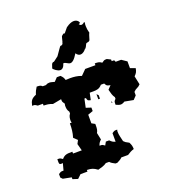

<svg xmlns="http://www.w3.org/2000/svg" viewBox="-139 -880 898 989"><g transform="rotate(-20 310.0 -386.0)"><path d="M383 -619 384 -617C388 -621 392 -629 397 -640L400 -643L413 -646L419 -651C425 -673 430 -686 432 -688C428 -702 426 -715 426 -726C426 -733 426 -739 428 -745L425 -749C419 -743 413 -740 408 -740C403 -740 400 -742 396 -747C394 -749 401 -749 404 -752C404 -759 395 -772 376 -772C365 -772 351 -767 333 -754L314 -731C310 -727 307 -727 305 -730C288 -714 296 -729 285 -689C279 -684 290 -682 271 -674C271 -676 271 -676 270 -676C267 -676 258 -661 236 -630L211 -611C210 -611 210 -610 209 -610C195 -610 195 -595 189 -580C193 -574 211 -558 226 -558C237 -558 246 -566 252 -586H254C266 -586 275 -574 287 -574C297 -574 310 -583 328 -613C335 -602 343 -598 351 -598C366 -598 379 -612 383 -619ZM196 -530 178 -511C166 -514 158 -517 150 -517C144 -517 137 -516 130 -511H112C102 -520 98 -519 82 -520C73 -506 69 -498 64 -482C38 -471 32 -462 26 -435C43 -435 40 -435 54 -426H82V-416C101 -415 111 -415 130 -407L178 -416C178 -399 179 -402 188 -388C188 -385 186 -381 186 -378C186 -363 187 -353 196 -341V-331C187 -319 186 -308 186 -293C186 -290 188 -287 188 -284H178C178 -256 176 -234 168 -208L188 -189L178 -170L188 -132H140V-142C112 -142 98 -142 82 -123C68 -132 71 -132 54 -132V-118C54 -108 55 -103 64 -103C66 -103 70 -103 74 -104L64 -66C47 -66 50 -66 36 -57V-38L46 -28L92 -19V-9L120 0L140 -19H178V-28C204 -27 213 -24 234 -9C252 -14 269 -18 282 -28H300C309 -18 316 -16 328 -9H338C350 -16 358 -18 367 -28H404C418 -37 426 -42 442 -47C441 -65 440 -69 432 -85L414 -95L404 -104C400 -124 394 -140 394 -159C394 -163 395 -166 396 -170C379 -170 381 -170 367 -161V-114C354 -118 349 -121 338 -132H320L310 -114C296 -123 299 -123 282 -123C286 -136 289 -140 300 -151L292 -189C299 -200 300 -212 300 -226V-236L282 -246V-293L310 -303V-322L282 -331L292 -378H300C304 -362 304 -363 320 -359L328 -397H348C367 -397 382 -399 396 -416H414C423 -400 423 -401 442 -397L424 -378C429 -359 432 -344 442 -331V-322C433 -313 432 -311 432 -300V-293C443 -288 451 -285 458 -285C464 -285 471 -287 480 -293L528 -284L546 -303V-322L556 -331L574 -341L584 -350L574 -397C587 -410 590 -415 594 -435L566 -445V-482L538 -501H508C502 -513 508 -511 490 -511V-520L470 -530C453 -530 456 -529 442 -520C429 -529 423 -530 404 -530V-520H348L320 -492C299 -500 279 -502 258 -502C250 -502 242 -501 234 -501C230 -514 227 -519 216 -530ZM367 -369 358 -378V-350H367ZM358 -322 367 -312ZM418 -316C416 -316 416 -316 416 -313C416 -311 417 -308 418 -308C418 -308 419 -308 420 -309V-312C420 -314 419 -316 418 -316Z"/></g></svg>

Font: GNUTypewriter
Style: Standard
Weight: 400
Version: Version 001.000